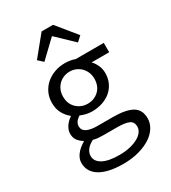

<svg xmlns="http://www.w3.org/2000/svg" viewBox="-228 -853 1056 1189"><g transform="rotate(-30 300.0 -258.0)"><path d="M296 224Q189 224 130.5 189Q72 154 72 89Q72 60 92.5 32Q113 4 152 -19V-23Q132 -34 117 -53Q102 -72 102 -103Q102 -126 117 -150.5Q132 -175 160 -194V-198Q135 -217 117.5 -248.5Q100 -280 100 -324Q100 -364 115.5 -396Q131 -428 157 -450.5Q183 -473 217.5 -485.5Q252 -498 291 -498Q331 -498 363 -486H564V-419H438Q455 -402 467 -376Q479 -350 479 -321Q479 -282 464.5 -251Q450 -220 424.5 -198.5Q399 -177 364.5 -165.5Q330 -154 291 -154Q272 -154 250.5 -158.5Q229 -163 209 -172Q171 -148 171 -116Q171 -87 197.5 -73.5Q224 -60 272 -60H381Q475 -60 520.5 -34Q566 -8 566 54Q566 88 547 119Q528 150 493 173Q458 196 408 210Q358 224 296 224ZM291 -209Q338 -209 370.5 -240Q403 -271 403 -324Q403 -349 394 -370Q385 -391 370 -406Q355 -421 334.5 -429.5Q314 -438 291 -438Q268 -438 247.5 -429.5Q227 -421 212 -406Q197 -391 188 -370Q179 -349 179 -324Q179 -271 212 -240Q245 -209 291 -209ZM302 164Q344 164 378 156Q412 148 436 134.5Q460 121 472.5 103.5Q485 86 485 67Q485 32 457.5 20Q430 8 374 8H279Q258 8 239.5 6.5Q221 5 205 0Q170 19 156.5 39.5Q143 60 143 81Q143 119 183.5 141.5Q224 164 302 164ZM187 -568 152 -600 266 -740H348L462 -600L427 -568L309 -681H305Z"/></g></svg>

Font: Source Code Pro
Style: Regular
Weight: 400
Monospace: yes
Designer: Paul D. Hunt, Teo Tuominen
Foundry: Adobe Systems Incorporated
Version: Version 2.030;PS 1.000;hotconv 16.6.51;makeotf.lib2.5.65220